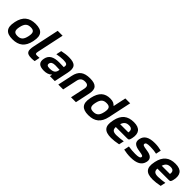

<svg xmlns="http://www.w3.org/2000/svg" viewBox="352 -2165 3628 3628"><g transform="rotate(45 2166.0 -350.5)"><path d="M93 -256 91 -244C54 -70 121 9 289 9C459 9 557 -70 594 -244L596 -256C633 -430 569 -509 399 -509C231 -509 130 -430 93 -256ZM223 -248 224 -252C247 -359 291 -398 376 -398C462 -398 488 -359 466 -252L465 -248C442 -141 399 -102 313 -102C228 -102 200 -141 223 -248Z M833 -102C792 -102 789 -120 799 -170L914 -710H783L672 -189C641 -42 663 9 798 9C824 9 852 7 880 2L902 -106C880 -103 847 -102 833 -102Z M1286 -509C1226 -509 1172 -501 1101 -486L1078 -379C1138 -391 1196 -398 1244 -398C1340 -398 1364 -378 1351 -316L1349 -306C1291 -309 1249 -309 1226 -309C1074 -309 994 -260 972 -154C949 -44 1002 9 1130 9C1194 9 1247 -6 1288 -46H1294L1284 0H1416L1476 -284C1510 -445 1462 -509 1286 -509ZM1103 -157C1112 -198 1147 -218 1214 -218C1237 -218 1280 -216 1329 -214L1324 -187C1311 -127 1271 -98 1176 -98C1118 -98 1095 -116 1103 -157Z M1572 -295 1509 0H1639L1701 -291C1716 -365 1754 -398 1829 -398C1903 -398 1926 -365 1911 -291L1849 0H1980L2043 -295C2074 -444 2017 -509 1853 -509C1686 -509 1603 -444 1572 -295Z M2120 -256 2118 -244C2081 -70 2148 9 2317 9C2486 9 2584 -70 2621 -244L2720 -710H2590L2536 -456H2529C2505 -483 2472 -509 2392 -509C2248 -509 2159 -435 2120 -256ZM2250 -248 2251 -252C2274 -359 2318 -398 2403 -398C2489 -398 2515 -359 2493 -252L2492 -248C2469 -141 2426 -102 2340 -102C2255 -102 2227 -141 2250 -248Z M3212 -273C3244 -422 3187 -509 3024 -509C2858 -509 2759 -431 2722 -256L2720 -244C2682 -66 2748 9 2926 9C2979 9 3046 1 3120 -14L3142 -117C3097 -109 3011 -99 2961 -99C2874 -99 2840 -127 2845 -201H3146C3188 -201 3198 -209 3212 -273ZM2865 -297C2889 -371 2929 -401 3001 -401C3071 -401 3097 -363 3084 -297Z M3500 -190C3567 -179 3596 -173 3590 -141C3584 -113 3545 -101 3462 -101C3399 -101 3343 -106 3280 -116L3258 -12C3323 2 3375 9 3446 9C3604 9 3700 -40 3723 -151C3750 -276 3634 -296 3541 -309C3486 -317 3444 -325 3452 -360C3457 -388 3483 -400 3570 -400C3639 -400 3689 -393 3739 -382L3761 -486C3702 -501 3651 -509 3582 -509C3428 -509 3341 -460 3320 -354C3290 -215 3424 -203 3500 -190Z M4323 -273C4355 -422 4298 -509 4135 -509C3969 -509 3870 -431 3833 -256L3831 -244C3793 -66 3859 9 4037 9C4090 9 4157 1 4231 -14L4253 -117C4208 -109 4122 -99 4072 -99C3985 -99 3951 -127 3956 -201H4257C4299 -201 4309 -209 4323 -273ZM3976 -297C4000 -371 4040 -401 4112 -401C4182 -401 4208 -363 4195 -297Z"/></g></svg>

Font: LT Wave Text Bold Italic
Style: Regular
Weight: 700
Designer: Daniel Lyons
Version: Version 2.5 (Glyphs App)